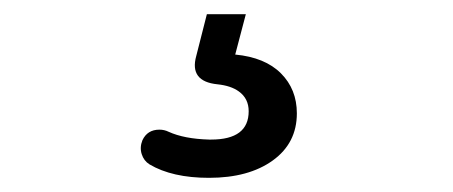

<svg xmlns="http://www.w3.org/2000/svg" viewBox="-20 -27 640 271"><path d="M287 92Q247 88 257 52L272 -7H327L312 50Q354 54 376.5 76.5Q399 99 399 133Q399 175 365 199.5Q331 224 275 224Q223 224 191 205Q183 200 180 190.5Q177 181 181 171Q188 156 205 156Q212 156 218 159Q240 169 275 170Q276 170 278 170Q331 170 331 130Q331 112 317 102Q306 94 287 92Z"/></svg>

Font: Sepalumica Med
Style: Regular
Weight: 500
Designer: Julieta Ulanovsky
Foundry: Julieta Ulanovsky
Version: Version 7.200